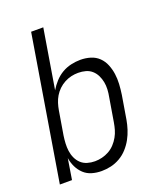

<svg xmlns="http://www.w3.org/2000/svg" viewBox="-138 -824 775 920"><g transform="rotate(-20 250.0 -363.5)"><path d="M221 8Q195 8 171.5 1Q148 -6 131 -22Q114 -38 103.5 -59.5Q93 -81 89 -106L72 0H10L131 -735H193L143 -432Q156 -454 173.5 -473Q191 -492 212.5 -504.5Q234 -517 258.5 -522.5Q283 -528 306 -528Q333 -528 357.5 -520.5Q382 -513 399.5 -496Q417 -479 426.5 -455.5Q436 -432 439.5 -407Q443 -382 441.5 -355.5Q440 -329 436 -302L416 -182Q412 -159 404.5 -135.5Q397 -112 385 -90Q373 -68 355.5 -48.5Q338 -29 315.5 -16Q293 -3 269 2.5Q245 8 221 8ZM207 -47Q225 -47 243.5 -51.5Q262 -56 279 -65.5Q296 -75 309.5 -89.5Q323 -104 332.5 -121Q342 -138 347 -155.5Q352 -173 355 -191L375 -311Q379 -331 380 -350.5Q381 -370 377.5 -388Q374 -406 366 -422.5Q358 -439 344.5 -451Q331 -463 313 -468Q295 -473 275 -473Q257 -473 239.5 -469Q222 -465 205 -456Q188 -447 174 -433.5Q160 -420 150.5 -404Q141 -388 135.5 -370.5Q130 -353 127 -335L107 -215Q104 -195 103 -175.5Q102 -156 104.5 -137Q107 -118 115 -100.5Q123 -83 136.5 -70.5Q150 -58 168.5 -52.5Q187 -47 207 -47Z"/></g></svg>

Font: Iosevka Curly Light
Style: Italic
Weight: 300
Italic angle: -9°
Monospace: yes
Designer: Belleve Invis
Foundry: Belleve Invis
Version: Version 22.1.2; ttfautohint (v1.8.4)